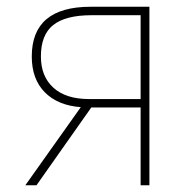

<svg xmlns="http://www.w3.org/2000/svg" viewBox="-20 -548 570 568"><path d="M55 0 219 -231Q151 -236 112.5 -275Q74 -314 74 -381Q74 -528 248 -528H422V0H396V-230H250L88 0ZM243 -255H396V-503H251Q174 -503 137.5 -474Q101 -445 101 -381Q101 -322 138 -288.5Q175 -255 243 -255Z"/></svg>

Font: Noto Sans Mono Condensed Thin
Style: Regular
Weight: 100
Width: 3
Designer: Monotype Design Team
Foundry: Monotype Imaging Inc.
Version: Version 2.014; ttfautohint (v1.8.4.7-5d5b)